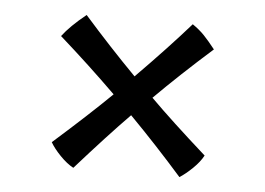

<svg xmlns="http://www.w3.org/2000/svg" viewBox="-36 -485 605 438"><g transform="rotate(5 266.5 -266.0)"><path d="M92 -145Q171 -215 223 -266Q160 -328 92 -388Q110 -412 146 -441Q206 -373 267 -311Q339 -384 389 -441Q405 -430 416 -418.5Q427 -407 442 -388Q370 -324 312 -266Q361 -217 442 -145Q434 -130 418.5 -115Q403 -100 389 -91Q329 -159 267 -222Q216 -170 146 -91Q131 -99 115.5 -115Q100 -131 92 -145Z"/></g></svg>

Font: Mirza
Style: Regular
Weight: 400
Designer: Arabic design by Kourosh Beigpour, Latin design by Eduardo Tunni, engineering by Lasse Fister
Version: Version 1.0010g